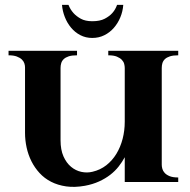

<svg xmlns="http://www.w3.org/2000/svg" viewBox="-20 -728 762 768"><path d="M288.1 -506.8Q267.6 -506.8 254.9 -502.7Q242.2 -498.5 234.9 -491.5Q227.5 -484.4 224.9 -475.3Q222.2 -466.3 222.2 -456.1V-167Q222.2 -128.9 233.9 -102.5Q245.6 -76.2 264.2 -60.8Q282.7 -45.4 305.4 -40.5Q328.1 -35.6 350.1 -41Q381.3 -48.3 405.3 -67.1Q429.2 -85.9 445.6 -112.8Q461.9 -139.6 470.5 -172.6Q479 -205.6 479 -241.2V-456.1Q479 -463.4 476.8 -472.2Q474.6 -481 467.5 -488.5Q460.4 -496.1 447.5 -501.5Q434.6 -506.8 413.1 -506.8V-524.9H692.9V-506.8Q672.9 -506.8 659.9 -502.7Q647 -498.5 639.6 -491.5Q632.3 -484.4 629.6 -475.3Q627 -466.3 627 -456.1V-68.8Q627 -61.5 629.4 -52.7Q631.8 -43.9 638.7 -36.4Q645.5 -28.8 658.4 -23.4Q671.4 -18.1 692.9 -18.1V0H479V-99.1Q468.8 -80.1 454.6 -62Q440.4 -43.9 420.9 -28.8Q401.4 -13.7 376.2 -2.2Q351.1 9.3 319.8 15.1Q278.3 22.5 244.6 17.6Q210.9 12.7 184.3 -1Q157.7 -14.6 138.2 -35.9Q118.7 -57.1 105.7 -83Q92.8 -108.9 86.4 -138.2Q80.1 -167.5 80.1 -196.8V-459Q80.1 -466.3 77.4 -474.6Q74.7 -482.9 67.4 -490Q60.1 -497.1 47.1 -502Q34.2 -506.8 14.2 -506.8V-524.9H288.1ZM473.1 -708.5Q471.2 -682.6 461.4 -658.9Q451.7 -635.3 435.5 -616.7Q419.4 -598.1 397.5 -587.2Q375.5 -576.2 349.1 -576.2Q322.8 -576.2 301.3 -587.4Q279.8 -598.6 264.2 -617.4Q248.5 -636.2 239.3 -659.9Q230 -683.6 228 -708.5H253.9Q261.2 -689.9 273.9 -675.8Q285.2 -663.1 303.2 -653.1Q321.3 -643.1 349.1 -643.1Q379.9 -643.1 398.9 -653.1Q418 -663.1 429.2 -675.8Q441.9 -689.9 448.2 -708.5Z"/></svg>

Font: Uncial Antiqua
Style: Regular
Weight: 400
Version: Version 1.000